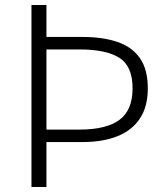

<svg xmlns="http://www.w3.org/2000/svg" viewBox="-20 -749 670 769"><path d="M106 0V-729H166V-601H310Q392 -601 450.5 -581Q509 -561 540.5 -516Q572 -471 572 -395Q572 -322 540.5 -274.5Q509 -227 450.5 -203.5Q392 -180 310 -180H166V0ZM166 -230H298Q406 -230 458.5 -269Q511 -308 511 -395Q511 -484 458 -517.5Q405 -551 298 -551H166Z"/></svg>

Font: Noto Sans JP Thin Light
Style: Regular
Weight: 300
Version: Version 2.004-H2;hotconv 1.0.118;makeotfexe 2.5.65603